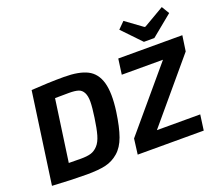

<svg xmlns="http://www.w3.org/2000/svg" viewBox="-148 -1143 1562 1366"><g transform="rotate(-20 633.0 -460.0)"><path d="M993 -739 858 -880 907 -929 1033 -837H1041L1197 -928L1232 -870L1072 -739ZM865 -117H1193L1177 0H677L692 -117L1077 -573H765L781 -690H1266L1249 -573ZM28 0 125 -690Q255 -699 372 -699Q486 -699 549 -667Q612 -635 634.5 -556Q657 -477 638 -339Q622 -227 597.5 -159Q573 -91 529.5 -53.5Q486 -16 432 -3.5Q378 9 289 9Q176 9 28 0ZM262 -579 196 -112Q213 -112 244 -111.5Q275 -111 287 -111Q335 -111 363.5 -119.5Q392 -128 416 -153.5Q440 -179 453.5 -226Q467 -273 478 -351Q489 -426 489.5 -469Q490 -512 476.5 -538Q463 -564 438 -572Q413 -580 367 -580Z"/></g></svg>

Font: Ezarion
Style: Bold Italic
Weight: 700
Italic angle: -8°
Designer: Natanael Gama
Version: Version 1.001;PS 001.001;hotconv 1.0.70;makeotf.lib2.5.58329